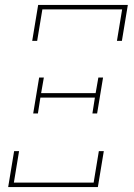

<svg xmlns="http://www.w3.org/2000/svg" viewBox="-20 -755 540 775"><path d="M110 -590 134 -735H496L472 -590H452L473 -717H151L130 -590ZM114 -297 138 -442H157L146 -379H366L377 -442H396L372 -297H353L363 -361H143L133 -297ZM13 0 37 -145H57L36 -18H358L379 -145H399L375 0Z"/></svg>

Font: Iosevka Curly Slab Thin
Style: Italic
Weight: 100
Italic angle: -9°
Monospace: yes
Designer: Belleve Invis
Foundry: Belleve Invis
Version: Version 22.1.2; ttfautohint (v1.8.4)